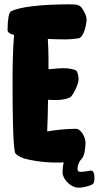

<svg xmlns="http://www.w3.org/2000/svg" viewBox="-20 -741 457 887"><path d="M400 47C369 52 345 57 340 48C334 39 343 6 357 -7L358 -8C372 -23 375 -63 375 -83C375 -105 355 -146 331 -146C289 -146 240 -141 198 -134C200 -174 201 -225 202 -280C214 -279 227 -279 240 -279C276 -279 296 -287 305 -292C314 -297 343 -348 343 -375C343 -392 338 -408 333 -414C325 -421 298 -426 272 -426C260 -426 233 -424 204 -421V-474C204 -494 203 -527 201 -561C227 -560 254 -559 279 -559C302 -559 324 -561 343 -564C369 -569 380 -634 380 -650C380 -666 372 -683 361 -700C350 -717 339 -721 303 -721C163 -721 69 -708 31 -689C21 -684 15 -650 15 -604C15 -593 24 -585 37 -582L45 -580C40 -522 38 -443 38 -364C38 -221 40 -76 49 -37C51 -29 66 -18 88 -10C90 -9 92 -8 95 -8C115 -2 172 10 241 10C251 10 263 10 274 9C271 22 269 38 269 56C269 86 306 126 343 126C369 126 399 116 408 110C421 103 420 44 400 47Z"/></svg>

Font: Manosque
Style: Regular
Weight: 400
Designer: Ariel Martín Pérez
Foundry: Ariel Martín Pérez
Version: Version 1.005;hotconv 1.0.109;makeotfexe 2.5.65596